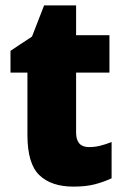

<svg xmlns="http://www.w3.org/2000/svg" viewBox="-20 -777 461 714"><path d="M311 -230Q332 -230 352.5 -235Q373 -240 395 -249V-114Q365 -100 332 -91.5Q299 -83 253 -83Q171 -83 126.5 -125.5Q82 -168 82 -275V-507H19V-588L99 -641L144 -757H263V-646H387V-507H263V-284Q263 -230 311 -230Z"/></svg>

Font: Noto Sans Telugu UI SemiCondensed Black
Style: Regular
Weight: 900
Width: 4
Designer: Jelle Bosma - Monotype Design Team
Foundry: Monotype Imaging Inc.
Version: Version 2.005; ttfautohint (v1.8.4.7-5d5b)